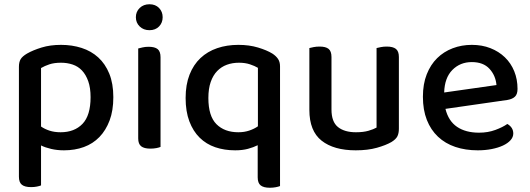

<svg xmlns="http://www.w3.org/2000/svg" viewBox="-20 -693 2492 903"><path d="M281 14Q249 14 221 7.5Q193 1 173 -9V179Q166 182 153.5 184.5Q141 187 126 187Q97 187 83 176Q69 165 69 138V-379Q69 -401 77 -414.5Q85 -428 107 -441Q135 -457 175.5 -469.5Q216 -482 267 -482Q319 -482 364 -467.5Q409 -453 442 -423Q475 -393 494 -346.5Q513 -300 513 -236Q513 -173 495.5 -126.5Q478 -80 447.5 -48.5Q417 -17 374.5 -1.5Q332 14 281 14ZM265 -71Q330 -71 368 -110.5Q406 -150 406 -236Q406 -280 395 -311Q384 -342 365.5 -361.5Q347 -381 321.5 -389.5Q296 -398 267 -398Q235 -398 212.5 -390.5Q190 -383 173 -373V-98Q190 -86 213 -78.5Q236 -71 265 -71Z M735 -2Q728 1 715.5 3.5Q703 6 687 6Q658 6 644 -5Q630 -16 630 -42V-465Q638 -467 650.5 -470Q663 -473 679 -473Q708 -473 721.5 -462Q735 -451 735 -424ZM619 -612Q619 -638 637 -655.5Q655 -673 683 -673Q711 -673 728 -655.5Q745 -638 745 -612Q745 -586 728 -568.5Q711 -551 683 -551Q655 -551 637 -568.5Q619 -586 619 -612Z M1297 182Q1290 185 1277 187.5Q1264 190 1249 190Q1220 190 1206 179Q1192 168 1192 141V-10Q1172 0 1146 7Q1120 14 1086 14Q1035 14 992.5 -0.5Q950 -15 919 -45.5Q888 -76 870.5 -122.5Q853 -169 853 -232Q853 -295 871.5 -342Q890 -389 923 -420Q956 -451 1001.5 -466.5Q1047 -482 1101 -482Q1152 -482 1193.5 -469.5Q1235 -457 1261 -441Q1278 -430 1287.5 -416Q1297 -402 1297 -381ZM1101 -71Q1129 -71 1152.5 -79Q1176 -87 1193 -99V-374Q1178 -383 1155.5 -390.5Q1133 -398 1104 -398Q1073 -398 1047 -388.5Q1021 -379 1001.5 -359Q982 -339 971 -307.5Q960 -276 960 -232Q960 -147 998 -109Q1036 -71 1101 -71Z M1435 -467Q1442 -469 1455 -471.5Q1468 -474 1483 -474Q1512 -474 1525.5 -463Q1539 -452 1539 -425V-178Q1539 -120 1569.5 -95.5Q1600 -71 1654 -71Q1689 -71 1713 -78Q1737 -85 1751 -93V-467Q1759 -469 1771.5 -471.5Q1784 -474 1799 -474Q1828 -474 1842 -463Q1856 -452 1856 -425V-88Q1856 -66 1849 -52Q1842 -38 1821 -25Q1795 -10 1752.5 2Q1710 14 1653 14Q1550 14 1492.5 -31.5Q1435 -77 1435 -176Z M2075 -181Q2089 -124 2129.5 -96.5Q2170 -69 2233 -69Q2275 -69 2310 -82Q2345 -95 2366 -110Q2394 -94 2394 -65Q2394 -48 2381 -33.5Q2368 -19 2345.5 -8.5Q2323 2 2292.5 8Q2262 14 2227 14Q2169 14 2121.5 -2Q2074 -18 2040 -50Q2006 -82 1987.5 -129Q1969 -176 1969 -238Q1969 -298 1987 -343.5Q2005 -389 2036 -419.5Q2067 -450 2109 -466Q2151 -482 2199 -482Q2247 -482 2286.5 -466.5Q2326 -451 2354.5 -423.5Q2383 -396 2398.5 -358Q2414 -320 2414 -275Q2414 -250 2402 -238.5Q2390 -227 2367 -223ZM2199 -401Q2144 -401 2107.5 -364Q2071 -327 2069 -258L2315 -293Q2311 -338 2282 -369.5Q2253 -401 2199 -401Z"/></svg>

Font: Baloo Da 2 Medium
Style: Regular
Weight: 500
Designer: Noopur Datye, Sulekha Rajkumar and Ek Type
Foundry: Ek Type
Version: Version 1.640;hotconv 1.0.111;makeotfexe 2.5.65597; ttfautoh